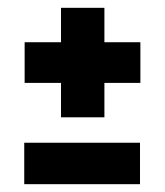

<svg xmlns="http://www.w3.org/2000/svg" viewBox="-20 -580 421 491"><path d="M136 -280V-368H43V-472H136V-560H247V-472H339V-368H247V-280ZM42 -109V-215H338V-109Z"/></svg>

Font: Bricolage Grotesque 12pt Condensed Bricolage Grotesque 10pt Condensed Regular
Style: Bold
Weight: 700
Width: 3
Designer: Mathieu Triay
Foundry: Atelier Triay
Version: Version 1.001; ttfautohint (v1.8.4.7-5d5b);gftools[0.9.33.de